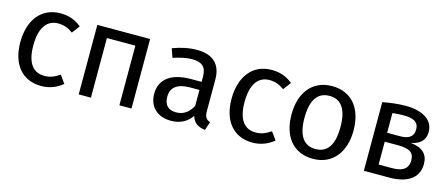

<svg xmlns="http://www.w3.org/2000/svg" viewBox="-43 -1044 3541 1518"><g transform="rotate(15 1728.0 -284.5)"><path d="M310 -582C156 -582 62 -461 62 -280C62 -96 157 13 310 13C376 13 433 -9 484 -50L438 -114C395 -86 362 -71 314 -71C225 -71 168 -133 168 -282C168 -430 225 -500 314 -500C362 -500 397 -486 436 -458L484 -521C431 -565 377 -582 310 -582Z M948 0H1047V-569H615V0H715V-488H948Z M1628 -133V-393C1628 -512 1565 -582 1428 -582C1364 -582 1301 -569 1231 -543L1256 -471C1314 -490 1367 -501 1409 -501C1488 -501 1528 -471 1528 -389V-347H1441C1282 -347 1190 -281 1190 -159C1190 -57 1258 13 1372 13C1441 13 1501 -13 1541 -72C1558 -16 1595 6 1652 13L1675 -56C1646 -67 1628 -83 1628 -133ZM1394 -62C1330 -62 1296 -97 1296 -164C1296 -242 1349 -281 1454 -281H1528V-150C1496 -91 1453 -62 1394 -62Z M2039 -582C1885 -582 1791 -461 1791 -280C1791 -96 1886 13 2039 13C2105 13 2162 -9 2213 -50L2167 -114C2124 -86 2091 -71 2043 -71C1954 -71 1897 -133 1897 -282C1897 -430 1954 -500 2043 -500C2091 -500 2126 -486 2165 -458L2213 -521C2160 -565 2106 -582 2039 -582Z M2535 -582C2373 -582 2281 -460 2281 -284C2281 -104 2372 13 2534 13C2695 13 2788 -109 2788 -285C2788 -465 2697 -582 2535 -582ZM2535 -502C2629 -502 2681 -433 2681 -285C2681 -136 2629 -67 2534 -67C2439 -67 2387 -136 2387 -284C2387 -433 2440 -502 2535 -502Z M3250 -309C3325 -322 3365 -363 3365 -428C3365 -529 3273 -582 3136 -582C3074 -582 3008 -573 2949 -562V0H3155C3292 0 3394 -50 3394 -175C3394 -254 3347 -299 3250 -309ZM3137 -505C3220 -505 3264 -483 3264 -423C3264 -359 3219 -338 3156 -338H3049V-499C3078 -503 3104 -505 3137 -505ZM3155 -78H3049V-265H3157C3254 -265 3290 -238 3290 -177C3290 -96 3229 -78 3155 -78Z"/></g></svg>

Font: Glow Sans SC Normal Medium
Style: Regular
Weight: 600
Designer: Ryoko NISHIZUKA (kana, bopomofo & ideographs); Paul D. Hunt (Latin, Greek & Cyrillic); Sandoll Communications, Soo-young
Version: Version 0.93